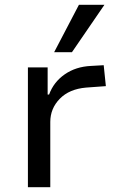

<svg xmlns="http://www.w3.org/2000/svg" viewBox="-20 -778 488 798"><path d="M96 0V-498H178V-385H184Q203 -437 249 -469Q295 -501 358 -504L411 -507L420 -420L338 -414Q268 -408 228.5 -367.5Q189 -327 189 -271V0ZM205 -561 308 -758H414L279 -561Z"/></svg>

Font: Nunito Sans 6pt
Style: Regular
Weight: 400
Version: Version 3.101;gftools[0.9.27]